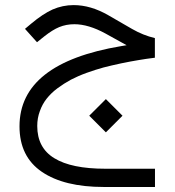

<svg xmlns="http://www.w3.org/2000/svg" viewBox="-20 -391 682 750"><path d="M328.6 61 393.6 126 458.5 61 393.6 -3.9ZM456.1 -224.6 474.6 -214.4 453.6 -210.9C188.5 -166.5 56.2 -62 56.2 102.5C56.2 181.6 85.4 240.7 143.6 280.3C201.7 319.8 282.2 339.4 385.7 339.4H585.4V268.1H391.6C303.2 268.1 236.8 254.4 192.4 227.1C147.9 200.2 125.5 158.2 125.5 101.1C125.5 80.6 128.9 61 135.7 43C142.1 24.9 150.9 8.8 162.1 -5.4C173.3 -19.5 187 -33.2 204.1 -45.9C221.2 -58.6 238.8 -69.8 256.8 -79.6C274.9 -88.9 295.4 -98.1 318.4 -106.4C341.3 -114.7 363.3 -121.6 384.3 -127.4C405.3 -132.8 428.2 -138.2 453.6 -143.6C478.5 -148.9 501 -152.8 521 -156.2C540.5 -159.7 562 -162.6 585 -165.5V-242.2C554.2 -249.5 524.9 -261.2 496.1 -277.8L403.8 -331.1C357.4 -357.9 312 -371.1 267.6 -371.1C238.8 -371.1 211.4 -365.2 185.5 -354C159.7 -342.3 131.8 -323.7 102.1 -298.8L77.6 -278.3L124.5 -226.1L153.8 -249.5C174.3 -265.6 193.4 -277.8 211.4 -285.2C229.5 -292.5 249 -296.4 270.5 -296.4C307.1 -296.4 347.7 -284.2 391.6 -260.3Z"/></svg>

Font: Shabnam FD Light
Style: Regular
Weight: 300
Foundry: DejaVu fonts team - Redesigned by Saber Rastikerdar - Based on Vazir font
Version: Version 5.00;October 20, 2019;FontCreator 12.0.0.2547 64-bit